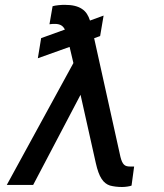

<svg xmlns="http://www.w3.org/2000/svg" viewBox="-20 -757 671 786"><path d="M280.5 -498.9 264.9 -565 134.9 -518.5 148.4 -600.9 245.7 -636Q239 -649.1 229 -654.1Q219.1 -659.1 206 -659.1Q201.3 -659.1 194.1 -658.9Q186.8 -658.7 182.5 -657.7L195.3 -731.5Q199.6 -733 206 -734Q212.4 -735.1 219.5 -735.8Q226.6 -736.5 233.1 -736.9Q239.7 -737.2 244.3 -737.2Q268.5 -737.2 285.9 -733Q303.3 -728.7 315.5 -720.5Q327.8 -712.4 335.6 -700.5Q343.4 -688.6 348.4 -672.9L404.1 -693.2L389.9 -609.4L365.4 -600.5L473 -115.1Q475.9 -103.3 479.4 -95.5Q483 -87.7 487.4 -83.3Q491.8 -78.8 497.9 -77.1Q503.9 -75.3 512.1 -75.3H529.1L518.5 2.8Q512.8 5 502 6.7Q491.1 8.5 479.4 8.5Q452.4 8.5 430 2.5Q420.1 -0.7 411.6 -7.3Q403.1 -13.8 396 -24.7Q388.8 -35.5 383 -51.5Q377.1 -67.5 372.2 -89.5L309.7 -369L115.8 0H7.8Z"/></svg>

Font: Inter P
Style: Italic
Weight: 400
Italic angle: -9.40001°
Designer: Rasmus Andersson
Foundry: rsms
Version: Version 3.018;git-588b23468